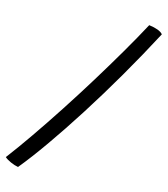

<svg xmlns="http://www.w3.org/2000/svg" viewBox="-175 -825 856 981"><g transform="rotate(10 253.0 -334.0)"><path d="M519.5 -749Q576 -736.5 591 -714Q514 -594.5 432 -478Q350 -361.5 269.5 -256.5Q189 -151.5 116.2 -65Q43.5 21.5 -15 81Q-34 76 -54.5 64.5Q-75 53 -85 42Q-31.5 -17 31.2 -92.8Q94 -168.5 160.5 -253.5Q227 -338.5 291.8 -425.8Q356.5 -513 415 -595.8Q473.5 -678.5 519.5 -749Z"/></g></svg>

Font: Grandstander
Style: Italic
Weight: 400
Italic angle: -15°
Designer: Tyler Finck
Foundry: Etcetera Type Co
Version: Version 1.200; ttfautohint (v1.8.3)